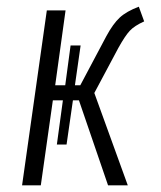

<svg xmlns="http://www.w3.org/2000/svg" viewBox="-20 -554 480 574"><path d="M334 -411 262 -276 362 0H303L216 -254H198L179 -122H150L168 -254H138L102 0H46L120 -523H176L145 -299H175L191 -418H221L204 -299H220L298 -446Q318 -483 338 -501.5Q358 -520 395 -534L411 -490Q382 -477 368 -462Q354 -447 334 -411Z"/></svg>

Font: Fira Sans Extra Condensed Light
Style: Italic
Weight: 300
Width: 3
Italic angle: -8°
Designer: Carrois Corporate & Edenspiekermann AG
Foundry: Carrois Corporate GbR & Edenspiekermann AG
Version: Version 4.203